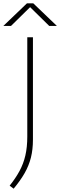

<svg xmlns="http://www.w3.org/2000/svg" viewBox="-56 -964 362 1154"><path d="M26 170 2 152Q38 107 61.5 63.5Q85 20 96.5 -29.8Q108 -79.5 108 -143V-740H142V-125Q142 -65.5 129.8 -16.8Q117.5 32 91.8 77Q66 122 26 170ZM-36 -808 106 -944H144L286 -808H240L125 -921L10 -808Z"/></svg>

Font: Encode Sans Expanded Expanded Thin
Style: Regular
Weight: 100
Width: 7
Designer: Multiple Designers
Foundry: Impallari Type
Version: Version 3.000; ttfautohint (v1.8.3) -l 8 -r 50 -G 200 -x 14 